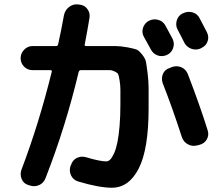

<svg xmlns="http://www.w3.org/2000/svg" viewBox="-20 -837 1040 904"><path d="M657.2 -664.1Q646.5 -683.6 653.3 -705.6Q660.2 -727.5 680.7 -739.3H681.6Q703.1 -750 726.1 -743.2Q749 -736.3 759.8 -714.8Q770.5 -695.3 793 -653.3Q802.7 -631.8 794.9 -609.9Q787.1 -587.9 765.6 -578.1Q743.2 -568.4 721.7 -576.2Q700.2 -584 689.5 -605.5Q684.6 -614.3 657.2 -664.1ZM841.8 -774.4Q863.3 -785.2 886.2 -778.8Q909.2 -772.5 919.9 -751Q953.1 -687.5 954.1 -685.5Q964.8 -664.1 957.5 -642.6Q950.2 -621.1 928.7 -611.3L925.8 -609.4Q904.3 -599.6 882.3 -606.9Q860.4 -614.3 848.6 -634.8Q843.8 -644.5 833 -665.5Q822.3 -686.5 816.4 -697.3Q805.7 -716.8 812 -739.7Q818.4 -762.7 838.9 -773.4ZM132.8 -506.8Q109.4 -506.8 93.3 -523.4Q77.1 -540 77.1 -563Q77.1 -585.9 93.8 -603Q110.4 -620.1 132.8 -620.1H244.1Q252 -620.1 253.9 -628.9Q268.6 -695.3 281.2 -765.6Q286.1 -789.1 304.7 -803.7Q323.2 -818.4 346.7 -816.4L353.5 -815.4Q377 -813.5 391.1 -794.9Q405.3 -776.4 401.4 -752.9Q388.7 -676.8 378.9 -627.9Q377 -620.1 385.7 -620.1H447.3Q498 -620.1 522.9 -620.1Q547.9 -620.1 579.1 -614.3Q610.4 -608.4 622.1 -604Q633.8 -599.6 648.9 -580.6Q664.1 -561.5 667 -546.9Q669.9 -532.2 674.8 -493.7Q679.7 -455.1 679.7 -422.9Q679.7 -390.6 679.7 -327.1Q679.7 -134.8 633.3 -43.9Q586.9 46.9 506.8 46.9Q446.3 46.9 348.6 17.6Q325.2 10.7 314.9 -10.3Q304.7 -31.2 311.5 -54.7L314.5 -60.5Q321.3 -83 341.8 -93.3Q362.3 -103.5 384.8 -96.7Q451.2 -77.1 480.5 -77.1Q490.2 -77.1 499 -85.9Q507.8 -94.7 517.1 -115.2Q526.4 -135.7 532.7 -166.5Q539.1 -197.3 543 -243.7Q546.9 -290 546.9 -346.7Q546.9 -394.5 546.9 -415Q546.9 -435.5 543 -459Q539.1 -482.4 536.1 -488.3Q533.2 -494.1 520 -500.5Q506.8 -506.8 496.6 -506.8Q486.3 -506.8 460 -506.8H361.3Q353.5 -506.8 350.6 -499Q289.1 -240.2 194.3 2Q185.5 25.4 163.6 34.7Q141.6 43.9 120.1 36.1L113.3 34.2Q90.8 27.3 82 5.9Q73.2 -15.6 81.1 -38.1Q164.1 -256.8 223.6 -499Q225.6 -506.8 217.8 -506.8ZM864.3 -488.3Q921.9 -338.9 958 -222.7Q964.8 -200.2 953.6 -180.7Q942.4 -161.1 919.9 -155.3L908.2 -152.3Q884.8 -146.5 864.3 -157.7Q843.8 -168.9 835.9 -192.4Q793.9 -323.2 746.1 -445.3Q738.3 -467.8 747.1 -488.8Q755.9 -509.8 778.3 -516.6L790 -521.5Q813.5 -529.3 834.5 -520Q855.5 -510.7 864.3 -488.3Z"/></svg>

Font: Rounded Mgen+ 1mn bold
Style: Bold
Weight: 700
Designer: [Source Han Sans]
Ryoko NISHIZUKA  (kana & ideographs); Paul D. Hunt (Latin, Greek & Cyrillic); Wenlong ZHANG  (bopomofo
Version: Version 1.059.20150602